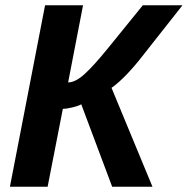

<svg xmlns="http://www.w3.org/2000/svg" viewBox="-20 -708 712 728"><path d="M150.9 -688H294.9L238.3 -395.5Q265.6 -395.5 300.3 -426.8Q335 -458 391.1 -527.3L521.5 -688H671.9L508.3 -480.5Q491.7 -460 475.8 -442.4Q460 -424.8 446 -411.4Q432.1 -397.9 420.9 -388.7Q409.7 -379.4 402.8 -375L558.1 0H405.3L288.1 -312.5Q276.9 -306.2 254.6 -300.8Q232.4 -295.4 218.3 -295.4L160.6 0H17.6Z"/></svg>

Font: Liberation Sans
Style: Bold Italic
Weight: 700
Italic angle: -12°
Designer: Steve Matteson
Foundry: Ascender Corporation
Version: Version 2.1.5